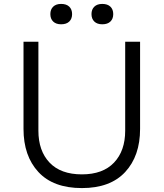

<svg xmlns="http://www.w3.org/2000/svg" viewBox="-20 -943 835 980"><path d="M100 -285V-730H176V-276Q176 -173 233 -113Q290 -53 398 -53Q505 -53 562 -113Q619 -173 619 -276V-730H695V-285Q695 -147 619 -65Q543 17 398 17Q252 17 176 -65Q100 -147 100 -285ZM237 -871Q237 -895 251.5 -909Q266 -923 292 -923Q319 -923 333.5 -909Q348 -895 348 -871Q348 -847 333.5 -833Q319 -819 292 -819Q266 -819 251.5 -833Q237 -847 237 -871ZM447 -871Q447 -895 461.5 -909Q476 -923 502 -923Q529 -923 543.5 -909Q558 -895 558 -871Q558 -847 543.5 -833Q529 -819 502 -819Q476 -819 461.5 -833Q447 -847 447 -871Z"/></svg>

Font: Sora-SIA Light
Style: Regular
Weight: 300
Designer: Jonathan Barnbrook, Julián Moncada
Foundry: Barnbrook Fonts
Version: Version 2.000